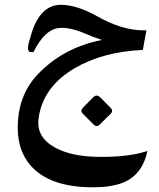

<svg xmlns="http://www.w3.org/2000/svg" viewBox="-20 -485 669 808"><path d="M581.1 -274.9Q415 -267.6 296.4 -199.2Q159.2 -119.6 142.1 15.1Q130.9 104 236.8 147.9Q301.8 175.3 406.7 175.3Q511.7 175.3 582 155.8L600.6 150.4Q578.6 252.4 495.1 284.7Q445.8 303.2 371.1 303.2Q187.5 303.2 107.4 210Q54.7 147.9 54.7 52.7Q54.7 -81.5 136.2 -169.4Q244.6 -284.7 409.2 -316.9Q368.7 -330.1 341.8 -342.3Q271 -373 225.1 -366.7Q167.5 -359.4 120.6 -265.6L110.4 -266.1Q102.1 -266.1 100.6 -270.5Q98.6 -274.9 98.1 -278.3Q97.2 -281.7 98.1 -286.6Q98.6 -292 99.1 -295.9Q100.1 -300.3 101.6 -306.6Q103.5 -313 104.7 -317.1Q106 -321.3 107.9 -328.1Q109.9 -335 110.8 -338.4Q148.4 -467.3 240.2 -464.8Q305.7 -462.9 387.2 -417.5Q493.7 -356.9 584.5 -357.4H596.2ZM402.2 -75 445.4 -31.3Q458.1 -18.6 445.9 -6.4L400 39Q386.7 51.8 373.9 39L328.5 -6.4Q315.8 -18.6 330.2 -33L372.3 -75.6Q386.7 -90 402.2 -75Z"/></svg>

Font: Gandom
Style: Bold
Weight: 700
Foundry: DejaVu fonts team - Redesigned by Saber Rastikerdar - Based on Samim Font
Version: Version 0.3